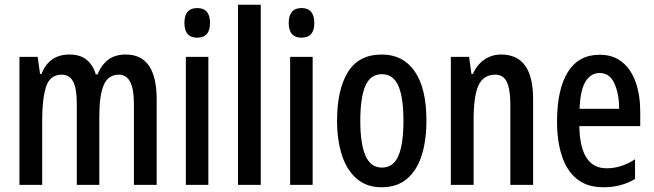

<svg xmlns="http://www.w3.org/2000/svg" viewBox="-20 -780 2759 810"><path d="M511 -550Q641 -550 641 -360V0H545V-338Q545 -405 529 -435Q513 -465 482 -465Q436 -465 417.5 -421Q399 -377 399 -290V0H304V-341Q304 -407 288.5 -436Q273 -465 241 -465Q190 -465 174 -413Q158 -361 158 -275V0H62V-540H139L149 -468H155Q187 -550 273 -550Q320 -550 347 -526.5Q374 -503 384 -466H391Q410 -509 438.5 -529.5Q467 -550 511 -550Z M812 -746Q866 -746 866 -683Q866 -621 812 -621Q758 -621 758 -683Q758 -746 812 -746ZM859 -540V0H764V-540Z M1080 0H984V-760H1080Z M1252 -746Q1306 -746 1306 -683Q1306 -621 1252 -621Q1198 -621 1198 -683Q1198 -746 1252 -746ZM1299 -540V0H1204V-540Z M1779 -271Q1779 -189 1759.5 -126Q1740 -63 1698 -26.5Q1656 10 1589 10Q1527 10 1485 -26Q1443 -62 1422.5 -125.5Q1402 -189 1402 -271Q1402 -401 1447.5 -475.5Q1493 -550 1591 -550Q1680 -550 1729.5 -479Q1779 -408 1779 -271ZM1500 -270Q1500 -173 1522 -123Q1544 -73 1591 -73Q1639 -73 1660.5 -122Q1682 -171 1682 -271Q1682 -369 1660.5 -418Q1639 -467 1591 -467Q1543 -467 1521.5 -418Q1500 -369 1500 -270Z M2094 -550Q2229 -550 2229 -363V0H2133V-341Q2133 -402 2118.5 -433.5Q2104 -465 2069 -465Q2020 -465 1999 -420.5Q1978 -376 1978 -274V0H1882V-540H1959L1969 -468H1975Q1992 -507 2023.5 -528.5Q2055 -550 2094 -550Z M2510 -549Q2567 -549 2605 -518Q2643 -487 2662 -432.5Q2681 -378 2681 -309V-248H2424Q2427 -70 2539 -70Q2569 -70 2598.5 -79Q2628 -88 2659 -108V-25Q2601 10 2527 10Q2456 10 2413 -25.5Q2370 -61 2350 -123.5Q2330 -186 2330 -266Q2330 -403 2375.5 -476Q2421 -549 2510 -549ZM2510 -472Q2472 -472 2450 -435.5Q2428 -399 2425 -321H2592Q2592 -384 2572 -428Q2552 -472 2510 -472Z"/></svg>

Font: Noto Sans Thai ExtCond Med
Style: Regular
Weight: 500
Width: 2
Designer: Monotype Design Team
Foundry: Monotype Imaging Inc.
Version: Version 2.002; ttfautohint (v1.8.4.7-5d5b)